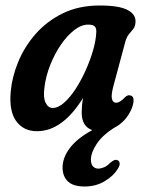

<svg xmlns="http://www.w3.org/2000/svg" viewBox="-20 -468 532 698"><path d="M392 -154Q383.5 -122 387 -108.2Q390.5 -94.5 402 -94.5Q416 -94.5 435 -115Q444 -123 451.5 -121.5Q475 -119 459.5 -75Q449 -49.5 432 -31.2Q415 -13 393.5 -2.5Q352.5 23.5 331.5 55.2Q310.5 87 310.5 112.5Q310.5 129 318.2 137Q326 145 337 145Q347 145 358.2 140.2Q369.5 135.5 380.5 124Q388.5 117.5 394 114.8Q399.5 112 406 114Q412.5 115.5 414.8 124Q417 132.5 407.5 147Q392.5 171.5 360.5 190.8Q328.5 210 288 210Q246 210 226.8 191.5Q207.5 173 207.5 141Q207.5 105 234 70Q260.5 35 315.5 5Q277 -8 277 -59Q277 -70.5 278 -83.2Q279 -96 282 -112Q207 9 114.5 9Q66 9 39.2 -27.2Q12.5 -63.5 19 -135Q23.5 -187.5 46 -242.5Q68.5 -297.5 109 -344Q149.5 -390.5 207.8 -419.2Q266 -448 342.5 -448Q414 -448 444.8 -431.2Q475.5 -414.5 472.5 -385.5Q471 -370.5 464 -362Q457 -353.5 448.8 -343.8Q440.5 -334 435.5 -316ZM141.5 -150Q136.5 -113.5 145.8 -94.5Q155 -75.5 171.5 -75.5Q191.5 -75.5 213.2 -94.8Q235 -114 255.2 -145.2Q275.5 -176.5 292 -213.5Q308.5 -250.5 318.8 -286.5Q329 -322.5 330 -351Q331 -364.5 324.8 -371.5Q318.5 -378.5 300.5 -378.5Q275.5 -378.5 249.8 -358.5Q224 -338.5 201.2 -305.2Q178.5 -272 162.5 -231.5Q146.5 -191 141.5 -150Z"/></svg>

Font: Fraunces 144pt SuperSoft SemiBold
Style: Italic
Weight: 600
Italic angle: -16°
Version: Version 1.000;[b76b70a41]